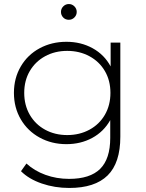

<svg xmlns="http://www.w3.org/2000/svg" viewBox="-20 -733 722 951"><path d="M576 -522V-56Q576 74 513 136Q450 198 323 198Q251 198 187 176Q123 154 84 115L111 77Q150 113 205 133Q260 153 322 153Q426 153 476 103.5Q526 54 526 -50V-138Q494 -81 437 -50Q380 -19 309 -19Q236 -19 176.5 -51.5Q117 -84 83 -142Q49 -200 49 -273Q49 -346 83 -404Q117 -462 176.5 -494Q236 -526 309 -526Q381 -526 439 -494Q497 -462 528 -404V-522ZM527 -273Q527 -334 499.5 -381Q472 -428 423 -454.5Q374 -481 313 -481Q252 -481 203.5 -454.5Q155 -428 127.5 -381Q100 -334 100 -273Q100 -212 127.5 -164.5Q155 -117 203.5 -90.5Q252 -64 313 -64Q374 -64 423 -90.5Q472 -117 499.5 -164.5Q527 -212 527 -273ZM282 -674Q282 -690 293.5 -701.5Q305 -713 321 -713Q337 -713 348.5 -701.5Q360 -690 360 -674Q360 -658 348.5 -646.5Q337 -635 321 -635Q304 -635 293 -646.5Q282 -658 282 -674Z"/></svg>

Font: Montserrat Alternates Light
Style: Regular
Weight: 300
Designer: Julieta Ulanovsky
Foundry: Julieta Ulanovsky
Version: Version 7.200